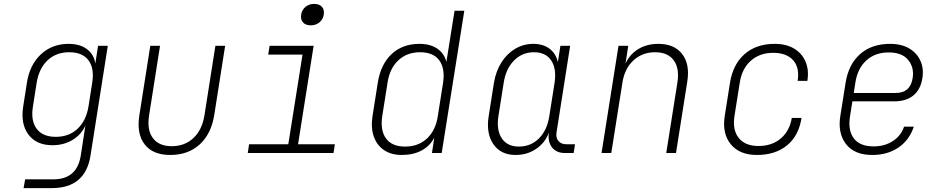

<svg xmlns="http://www.w3.org/2000/svg" viewBox="-20 -785 4840 985"><path d="M101 180 109 135H254Q374 135 394 15L401 -30L418 -141Q397 -94 352 -67Q307 -40 249 -40Q167 -40 126 -94.5Q85 -149 99 -239L118 -360Q132 -452 189.5 -506Q247 -560 332 -560Q390 -560 426 -533Q462 -506 469 -459L483 -550H533L444 15Q417 180 246 180ZM266 -83Q334 -83 378 -124.5Q422 -166 434 -239L453 -360Q465 -434 434 -475.5Q403 -517 335 -517Q268 -517 224 -475.5Q180 -434 168 -360L149 -239Q137 -166 168 -124.5Q199 -83 266 -83Z M853 10Q764 10 722 -44.5Q680 -99 695 -194L751 -550H801L745 -194Q733 -119 764 -77Q795 -35 861 -35Q928 -35 972.5 -77Q1017 -119 1029 -194L1085 -550H1135L1079 -194Q1063 -97 1004 -43.5Q945 10 853 10Z M1251 0 1258 -45H1459L1532 -505H1356L1363 -550H1589L1509 -45H1698L1691 0ZM1574 -655Q1548 -655 1534.5 -670Q1521 -685 1525 -710Q1529 -735 1547.5 -750Q1566 -765 1592 -765Q1618 -765 1631.5 -750Q1645 -735 1641 -710Q1637 -685 1618.5 -670Q1600 -655 1574 -655Z M2041 10Q1987 10 1950 -15Q1913 -40 1897.5 -85Q1882 -130 1891 -189L1918 -360Q1933 -455 1989 -507.5Q2045 -560 2132 -560Q2188 -560 2224 -535Q2260 -510 2270 -467L2312 -730H2362L2246 0H2196L2208 -79Q2186 -36 2143 -13Q2100 10 2041 10ZM2058 -33Q2126 -33 2170.5 -74.5Q2215 -116 2226 -189L2253 -360Q2264 -434 2233.5 -475.5Q2203 -517 2135 -517Q2068 -517 2023.5 -475.5Q1979 -434 1968 -360L1941 -189Q1930 -116 1960.5 -74.5Q1991 -33 2058 -33Z M2625 10Q2549 10 2511 -45.5Q2473 -101 2487 -189L2514 -360Q2524 -420 2552.5 -465Q2581 -510 2623.5 -535Q2666 -560 2716 -560Q2767 -560 2800 -534.5Q2833 -509 2842 -466L2855 -550H2905L2835 -105Q2831 -78 2845 -61.5Q2859 -45 2885 -45H2930L2923 0H2878Q2834 0 2811.5 -29.5Q2789 -59 2796 -105Q2777 -53 2731 -21.5Q2685 10 2625 10ZM2642 -33Q2703 -33 2745 -75Q2787 -117 2798 -189L2825 -360Q2836 -432 2808 -474.5Q2780 -517 2719 -517Q2659 -517 2617 -474.5Q2575 -432 2564 -360L2537 -189Q2526 -117 2554.5 -75Q2583 -33 2642 -33Z M3066 0 3153 -550H3203L3189 -459Q3211 -507 3255 -533.5Q3299 -560 3358 -560Q3439 -560 3479.5 -508Q3520 -456 3506 -367L3448 0H3398L3455 -360Q3467 -434 3436.5 -475.5Q3406 -517 3341 -517Q3275 -517 3229.5 -475Q3184 -433 3173 -360L3116 0Z M3863 10Q3774 10 3729 -45Q3684 -100 3698 -190L3725 -360Q3740 -455 3800 -507.5Q3860 -560 3954 -560Q4013 -560 4053.5 -536Q4094 -512 4112.5 -469Q4131 -426 4122 -370H4072Q4083 -438 4049 -476Q4015 -514 3946 -514Q3878 -514 3832 -473.5Q3786 -433 3775 -360L3748 -190Q3737 -118 3770 -77Q3803 -36 3871 -36Q3940 -36 3985.5 -74.5Q4031 -113 4042 -180H4092Q4078 -89 4018 -39.5Q3958 10 3863 10Z M4455 10Q4363 10 4320 -46Q4277 -102 4291 -190L4318 -360Q4333 -455 4392.5 -507.5Q4452 -560 4546 -560Q4606 -560 4645.5 -536Q4685 -512 4702.5 -472Q4720 -432 4712 -384Q4703 -326 4666 -295.5Q4629 -265 4567 -265H4353L4341 -190Q4329 -117 4360 -75.5Q4391 -34 4462 -34Q4518 -34 4560 -61Q4602 -88 4618 -135H4668Q4645 -66 4589 -28Q4533 10 4455 10ZM4360 -308H4575Q4650 -308 4662 -384Q4671 -438 4639.5 -477Q4608 -516 4539 -516Q4469 -516 4424 -474.5Q4379 -433 4368 -360Z"/></svg>

Font: JetBrains Mono NL Thin
Style: Italic
Weight: 100
Italic angle: -9°
Monospace: yes
Designer: Philipp Nurullin, Konstantin Bulenkov
Foundry: JetBrains
Version: Version 2.305; ttfautohint (v1.8.4.7-5d5b)